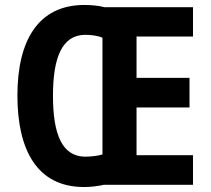

<svg xmlns="http://www.w3.org/2000/svg" viewBox="-20 -809 848 772"><path d="M319 -789C133 -789 50 -645 50 -425C50 -206 129 -57 318 -57C347 -57 376 -61 398 -66H756V-185H529V-377H742V-496H529V-662H756V-780H400C378 -786 348 -789 319 -789ZM322 -669C347 -669 377 -665 392 -657V-188C376 -183 347 -179 322 -179C230 -180 193 -268 193 -424C193 -579 230 -668 322 -669Z"/></svg>

Font: Noto Sans Malayalam UI Condensed
Style: Bold
Weight: 700
Width: 3
Designer: Jelle Bosma - Monotype Design Team
Foundry: Monotype Imaging Inc.
Version: Version 2.104